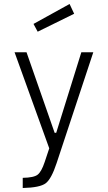

<svg xmlns="http://www.w3.org/2000/svg" viewBox="-20 -737 540 963"><path d="M53 -475H113L254 -71H262L388 -475H448L264 81Q238 160 209.5 182Q181 204 94 206V155Q150 154 169 139Q188 124 204 76L227 7ZM148 -617 329 -717 352 -668 169 -578Z"/></svg>

Font: TypoPRO Lekton
Style: Regular
Weight: 400
Monospace: yes
Designer: Paolo Mazzetti, Luciano Perondi, Raffaele Flato, Elena Papassissa, Emilio Macchia, Michela Povoleri, Tobias Seemiller, R
Version: Version 34.000